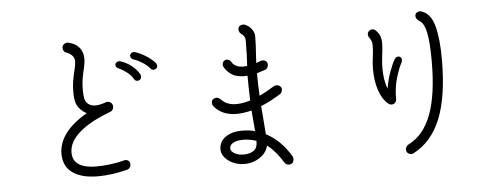

<svg xmlns="http://www.w3.org/2000/svg" viewBox="-55 -981 3110 1196"><g transform="rotate(-5 1500.0 -382.5)"><path d="M900 -607Q882 -629 852.5 -647.5Q823 -666 799 -673Q780 -679 780 -699Q780 -706 787 -712Q794 -718 803 -719Q809 -719 811 -718Q843 -708 878 -686.5Q913 -665 937 -638Q941 -633 943 -622Q943 -611 935.5 -604.5Q928 -598 919 -598Q906 -598 900 -607ZM791 -552Q779 -574 753.5 -594Q728 -614 703 -625Q693 -629 688.5 -634.5Q684 -640 684 -650Q684 -658 692 -664Q700 -670 709 -670Q712 -670 721 -667Q753 -657 784 -633Q815 -609 833 -578Q837 -570 837 -563Q837 -552 830 -545Q823 -538 813 -538Q806 -538 800 -541.5Q794 -545 791 -552ZM723 -26Q723 3 696 9Q601 33 515 33Q415 33 358 -7Q301 -47 301 -126Q301 -261 480 -365Q457 -376 439 -396Q421 -416 415 -438Q408 -462 408 -502Q408 -541 413 -571.5Q418 -602 427 -638Q431 -653 433.5 -668Q436 -683 436 -693Q436 -714 422 -729.5Q408 -745 383 -753Q375 -756 370 -764.5Q365 -773 365 -783Q365 -796 375 -804.5Q385 -813 399 -813Q405 -813 417 -809Q455 -797 475 -770Q495 -743 495 -702Q495 -680 487 -646Q477 -606 472.5 -577.5Q468 -549 468 -512Q468 -476 473 -453Q479 -432 496.5 -420Q514 -408 539 -408Q564 -408 601 -421Q607 -424 614 -424Q628 -424 637.5 -415Q647 -406 647 -392Q647 -381 642 -372.5Q637 -364 628 -361Q499 -313 431.5 -254Q364 -195 364 -129Q364 -77 402.5 -53Q441 -29 508 -29Q598 -29 684 -51Q690 -53 693 -53Q706 -53 714.5 -45.5Q723 -38 723 -26Z M1738 30Q1738 47 1729.5 55.5Q1721 64 1707 64Q1690 64 1679 48Q1635 -25 1581 -66Q1571 -22 1528.5 7Q1486 36 1431 36Q1395 36 1362.5 22Q1330 8 1310 -16Q1290 -40 1290 -68Q1290 -115 1329.5 -143.5Q1369 -172 1435 -172Q1479 -172 1515 -162Q1511 -202 1504 -292Q1453 -279 1409 -279Q1318 -279 1268 -341Q1262 -348 1262 -362Q1262 -375 1271.5 -382.5Q1281 -390 1294 -390Q1305 -390 1317 -380Q1351 -340 1413 -340Q1453 -340 1501 -355Q1498 -433 1498 -510Q1491 -509 1478 -509Q1427 -509 1397 -530Q1367 -551 1353 -579Q1350 -583 1350 -595Q1351 -606 1358.5 -613.5Q1366 -621 1378 -621Q1386 -621 1393.5 -616.5Q1401 -612 1405 -605Q1413 -588 1432 -578.5Q1451 -569 1477 -569Q1483 -569 1501 -571Q1506 -636 1506 -731Q1506 -758 1479 -775Q1467 -786 1467 -803Q1467 -816 1476 -823Q1485 -830 1497 -830Q1506 -830 1513 -826Q1537 -816 1552 -794.5Q1567 -773 1567 -751Q1567 -703 1562 -637L1559 -584Q1565 -586 1588 -595Q1596 -597 1600 -597Q1613 -596 1621.5 -589Q1630 -582 1630 -569Q1630 -558 1625 -549.5Q1620 -541 1610 -537Q1600 -533 1558 -520Q1558 -450 1562 -379Q1608 -401 1656 -431Q1666 -435 1671 -435Q1684 -435 1694 -427Q1704 -419 1704 -408Q1704 -399 1700 -390.5Q1696 -382 1689 -378Q1624 -337 1566 -314Q1568 -282 1570 -267L1580 -137Q1671 -90 1733 13Q1738 19 1738 30ZM1518 -101Q1478 -115 1435 -115Q1397 -115 1374 -102.5Q1351 -90 1351 -69Q1351 -50 1375 -36.5Q1399 -23 1431 -23Q1471 -23 1494.5 -40Q1518 -57 1518 -94Z M2713 -506Q2713 -275 2657.5 -137Q2602 1 2487 61Q2482 65 2473 65Q2461 65 2451 57Q2441 49 2441 35Q2441 14 2460 4Q2556 -44 2602.5 -167.5Q2649 -291 2649 -500Q2649 -617 2636.5 -678Q2624 -739 2595 -756Q2572 -770 2572 -789Q2572 -801 2580.5 -808.5Q2589 -816 2602 -816Q2609 -816 2613 -814Q2670 -795 2691.5 -715.5Q2713 -636 2713 -506ZM2461 -509Q2443 -476 2425 -417Q2407 -358 2407 -282Q2407 -271 2398.5 -262Q2390 -253 2378 -253Q2364 -253 2355 -262Q2318 -293 2299 -351.5Q2280 -410 2280 -482Q2280 -521 2286 -560Q2291 -598 2291 -631Q2291 -659 2275 -678Q2267 -689 2267 -702Q2267 -713 2276 -721.5Q2285 -730 2296 -730Q2309 -730 2318 -721Q2335 -705 2343 -686Q2351 -667 2351 -639Q2351 -607 2344 -556Q2339 -516 2339 -485Q2339 -407 2360 -353Q2369 -409 2387 -458Q2405 -507 2420 -532Q2428 -547 2444 -547Q2453 -547 2459 -541Q2465 -535 2465 -525Q2465 -517 2461 -509Z"/></g></svg>

Font: Tsukimi Rounded
Style: Regular
Weight: 400
Designer: Takashi Funayama
Foundry: Takashi Funayama
Version: Version 1.032; ttfautohint (v1.8.3)